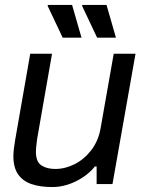

<svg xmlns="http://www.w3.org/2000/svg" viewBox="-20 -743 596 775"><path d="M191 12Q142 12 107 0Q72 -12 53 -39.5Q34 -67 34 -112Q34 -126 36 -143Q38 -160 41 -177L102 -526H190L130 -183Q128 -168 126.5 -154Q125 -140 125 -130Q125 -90 147 -75.5Q169 -61 203 -61Q243 -61 281.5 -80.5Q320 -100 348.5 -137Q377 -174 386 -225L439 -526H527L434 0H370V-71H363Q333 -34 286 -11Q239 12 191 12ZM372 -591 311 -720 313 -723H410L448 -591ZM233 -591 172 -720 174 -723H271L309 -591Z"/></svg>

Font: Archivo VF Beta
Style: Italic
Weight: 400
Italic angle: -10°
Designer: Hector Gatti
Foundry: Omnibus-Type
Version: Version 1.002